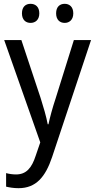

<svg xmlns="http://www.w3.org/2000/svg" viewBox="-20 -746 499 1006"><path d="M95 -676C95 -642 115 -626 140 -626C165 -626 186 -642 186 -676C186 -711 165 -726 140 -726C115 -726 95 -711 95 -676ZM274 -676C274 -642 294 -626 319 -626C343 -626 364 -642 364 -676C364 -711 343 -726 319 -726C294 -726 274 -711 274 -676ZM2 -536 191 0 167 70C146 135 117 168 64 168C45 168 26 165 12 161V232C29 236 51 240 77 240C169 240 218 181 253 77L457 -536H367L272 -232C255 -181 241 -129 234 -95H230C222 -138 208 -184 193 -232L92 -536Z"/></svg>

Font: Noto Sans Myanmar UI SemiCondensed
Style: Regular
Weight: 400
Width: 4
Designer: Monotype Design Team
Foundry: Monotype Imaging Inc.
Version: Version 2.103